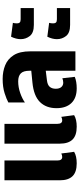

<svg xmlns="http://www.w3.org/2000/svg" viewBox="415 -1018 612 1483"><g transform="rotate(-90 721.5 -276.0)"><path d="M202 10Q134 10 102.5 -22.5Q71 -55 71 -120V-548H224V-139Q224 -102 251 -102Q264 -102 278 -109L291 -10Q258 10 202 10ZM485 10Q417 10 385.5 -22.5Q354 -55 354 -120V-548H507V-139Q507 -102 534 -102Q547 -102 561 -109L574 -10Q541 10 485 10Z M781 10Q707 10 667.5 -31Q628 -72 628 -146Q628 -226 675.5 -274Q723 -322 826 -332L917 -341V-355Q917 -402 896.5 -422Q876 -442 835 -442Q790 -442 745.5 -426.5Q701 -411 672 -390V-518Q697 -532 744 -547Q791 -562 854 -562Q911 -562 959.5 -542.5Q1008 -523 1037.5 -476.5Q1067 -430 1067 -348V0H917V-229L844 -220Q808 -216 793 -198.5Q778 -181 778 -152Q778 -124 791 -109Q804 -94 825 -94Q834 -94 843 -96Q852 -98 859 -101L870 -5Q834 10 781 10Z M1271 -321Q1210 -321 1185.5 -352Q1161 -383 1161 -423Q1161 -458 1180 -497L1287 -483Q1285 -476 1284 -468Q1283 -460 1283 -451Q1283 -437 1290 -430Q1297 -423 1315 -423H1401V-321ZM1271 -41Q1210 -41 1185.5 -72Q1161 -103 1161 -143Q1161 -178 1180 -217L1287 -203Q1285 -196 1284 -188Q1283 -180 1283 -171Q1283 -157 1290 -150Q1297 -143 1315 -143H1401V-41Z"/></g></svg>

Font: Noto Sans Thai Cond ExtBd
Style: Regular
Weight: 800
Width: 3
Designer: Monotype Design Team
Foundry: Monotype Imaging Inc.
Version: Version 2.002; ttfautohint (v1.8.4.7-5d5b)